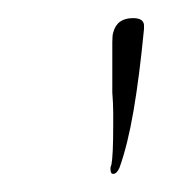

<svg xmlns="http://www.w3.org/2000/svg" viewBox="-20 -551 191 212"><path d="M105 -359Q102 -359 102 -364Q102 -364 102 -365.5Q102 -367 103 -369Q104 -374 104.5 -385Q105 -396 105 -413Q105 -418 105 -427Q105 -436 104 -449V-485Q104 -497 104 -504.5Q104 -512 105 -515Q109 -531 127 -531Q140 -531 139 -521V-519Q134 -467 127.5 -429Q121 -391 112 -366Q109 -359 105 -359Z"/></svg>

Font: Imperial Script
Style: Regular
Weight: 400
Designer: Robert E. Leuschke
Foundry: Robert E. Leuschke
Version: Version 1.010; ttfautohint (v1.8.3)